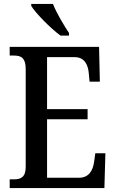

<svg xmlns="http://www.w3.org/2000/svg" viewBox="-20 -951 586 971"><path d="M286 -771H329V-784C304 -822 265 -886 248 -931H138V-921C159 -886 236 -807 286 -771ZM29 0H508L513 -176H462L456 -133C450 -89 430 -52 379 -52H218V-348H423V-399H218V-662H357C406 -662 425 -626 429 -581L433 -538H485L481 -714H29V-670H50C83 -670 110 -662 110 -601V-108C110 -55 86 -44 50 -44H29Z"/></svg>

Font: Noto Serif Bengali Condensed Medium
Style: Regular
Weight: 500
Width: 3
Designer: Juan Bruce, Universal Thirst, Indian Type Foundry and the Monotype Design Team.
Foundry: Monotype Imaging Inc.
Version: Version 2.003